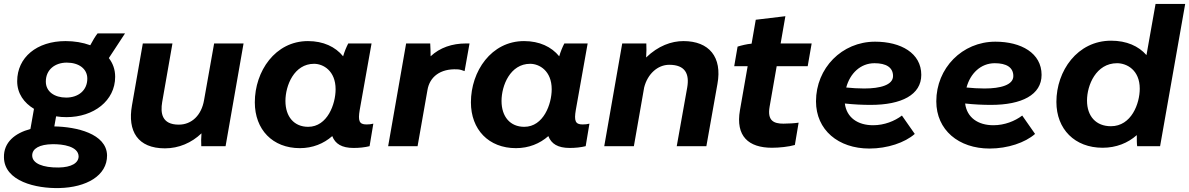

<svg xmlns="http://www.w3.org/2000/svg" viewBox="-38 -740 6020 972"><path d="M299 -147C436 -147 545 -230 545 -351C545 -389 533 -420 513 -446L595 -571H456C445 -557 431 -534 419 -511C381 -525 338 -532 294 -532C148 -532 49 -449 49 -329C49 -266 84 -219 134 -189L116 -87C38 -66 -20 -20 -18 57C-16 178 145 215 262 212C398 209 505 150 504 46C501 -64 348 -98 237 -100L246 -151C264 -148 281 -147 299 -147ZM259 108C180 109 125 88 125 47C125 12 162 -9 227 -10C281 -11 358 1 360 51C360 85 324 107 259 108ZM297 -246C238 -246 194 -276 194 -327C194 -388 241 -423 300 -423C361 -423 404 -392 404 -342C404 -282 358 -246 297 -246Z M797 11C867 11 932 -17 982 -65C980 -44 980 -18 981 0H1104L1195 -520H1046L995 -233C982 -157 933 -109 867 -109C780 -109 774 -169 783 -223L835 -520H685L630 -206C607 -76 659 11 797 11Z M1752 9C1781 9 1809 6 1833 0L1852 -114C1841 -111 1830 -110 1817 -110C1780 -110 1774 -129 1783 -183L1843 -520H1725C1716 -503 1706 -479 1699 -455C1660 -503 1599 -532 1521 -532C1355 -532 1252 -379 1252 -222C1252 -84 1342 10 1480 10C1545 10 1601 -13 1644 -51C1659 -12 1692 9 1752 9ZM1552 -417C1598 -417 1661 -382 1661 -288C1661 -214 1620 -98 1522 -98C1451 -98 1407 -149 1407 -229C1407 -307 1451 -417 1552 -417Z M1927 0H2076L2126 -284C2137 -351 2191 -393 2276 -389C2289 -389 2304 -384 2314 -380L2339 -520H2321C2251 -520 2189 -499 2142 -455C2142 -477 2141 -501 2140 -520H2018Z M2846 9C2875 9 2903 6 2927 0L2946 -114C2935 -111 2924 -110 2911 -110C2874 -110 2868 -129 2877 -183L2937 -520H2819C2810 -503 2800 -479 2793 -455C2754 -503 2693 -532 2615 -532C2449 -532 2346 -379 2346 -222C2346 -84 2436 10 2574 10C2639 10 2695 -13 2738 -51C2753 -12 2786 9 2846 9ZM2646 -417C2692 -417 2755 -382 2755 -288C2755 -214 2714 -98 2616 -98C2545 -98 2501 -149 2501 -229C2501 -307 2545 -417 2646 -417Z M3021 0H3171L3223 -297C3240 -365 3291 -412 3350 -412C3431 -412 3453 -366 3441 -297L3388 0H3538L3594 -315C3619 -451 3552 -532 3422 -532C3361 -532 3294 -508 3233 -449C3235 -474 3235 -499 3234 -520H3112Z M3870 8C3907 8 3955 3 3986 -6L4005 -119C3987 -116 3951 -114 3928 -114C3879 -114 3846 -129 3858 -199L3894 -405H4051L4071 -520H3914L3938 -658L3788 -640L3767 -519C3743 -517 3715 -510 3696 -504L3679 -405H3747L3708 -182C3685 -50 3752 8 3870 8Z M4363 12C4455 12 4543 -18 4593 -62L4528 -155C4491 -127 4439 -106 4382 -106C4304 -106 4248 -145 4239 -216C4285 -211 4329 -209 4370 -209C4526 -209 4626 -260 4626 -361C4626 -471 4523 -529 4392 -529C4224 -529 4093 -395 4093 -227C4093 -82 4206 12 4363 12ZM4246 -297C4265 -368 4318 -420 4389 -420C4448 -420 4483 -399 4483 -355C4483 -310 4419 -292 4337 -292C4307 -292 4275 -294 4246 -297Z M4972 12C5064 12 5152 -18 5202 -62L5137 -155C5100 -127 5048 -106 4991 -106C4913 -106 4857 -145 4848 -216C4894 -211 4938 -209 4979 -209C5135 -209 5235 -260 5235 -361C5235 -471 5132 -529 5001 -529C4833 -529 4702 -395 4702 -227C4702 -82 4815 12 4972 12ZM4855 -297C4874 -368 4927 -420 4998 -420C5057 -420 5092 -399 5092 -355C5092 -310 5028 -292 4946 -292C4916 -292 4884 -294 4855 -297Z M5719 0H5835L5962 -720H5812L5766 -461C5726 -507 5665 -534 5587 -534C5416 -534 5310 -381 5310 -224C5310 -86 5403 8 5544 8C5613 8 5672 -16 5717 -56C5717 -33 5717 -11 5719 0ZM5617 -420C5667 -420 5732 -385 5732 -291C5732 -216 5690 -101 5586 -101C5511 -101 5465 -151 5465 -231C5465 -309 5511 -420 5617 -420Z"/></svg>

Font: Fixel Display 20240404
Style: Bold Italic
Weight: 700
Italic angle: -10°
Designer: AlfaBravo + MacPaw
Foundry: Kyrylo Tkachov, Marchela Mozhyna, Serhii Makarenko, Maria Weinstein, Zakhar Kryvoshyya
Version: Version 1.211;Glyphs 3.2 (3225)